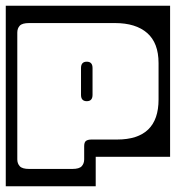

<svg xmlns="http://www.w3.org/2000/svg" viewBox="-40 -524 610 666"><path d="M-20 -504H550V20H292V122H-20ZM61 -444Q37 -444 28.5 -434.8Q20 -425.5 20 -411V29Q20 43 28.5 52.5Q37 62 61 62H211Q235 62 243.5 52.5Q252 43 252 29V-17Q252 -30.5 258.2 -35.2Q264.5 -40 278 -40H366Q510 -40 510 -179V-305Q510 -375 470.5 -409.5Q431 -444 359 -444ZM281 -195Q281 -173 261 -173Q241 -173 241 -195V-288Q241 -310 261 -310Q281 -310 281 -288Z"/></svg>

Font: Honk Rounded
Style: Regular
Weight: 400
Designer: Noopur Datye & Yesha Goshar
Foundry: Ek Type
Version: Version 1.000